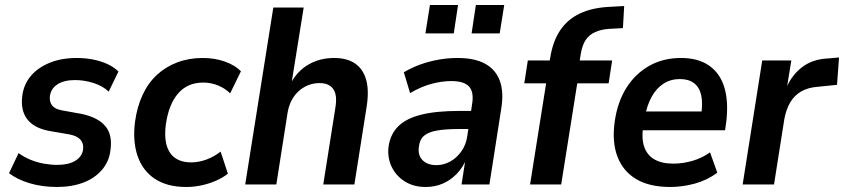

<svg xmlns="http://www.w3.org/2000/svg" viewBox="-20 -735 3363 765"><path d="M207 10Q148 10 98 -5Q48 -20 16 -45L54 -125Q76 -109 101.5 -98.5Q127 -88 155 -83Q183 -78 208 -78Q253 -78 280 -94.5Q307 -111 311 -139Q314 -163 301 -178Q288 -193 259 -199L178 -213Q116 -224 88.5 -260Q61 -296 69 -355Q75 -399 102.5 -432Q130 -465 177 -484.5Q224 -504 286 -504Q319 -504 350 -498Q381 -492 407.5 -480Q434 -468 452 -450L413 -370Q389 -393 352 -404.5Q315 -416 279 -416Q235 -416 209 -399Q183 -382 179 -353Q176 -330 187.5 -315Q199 -300 228 -295L306 -281Q371 -267 400 -232Q429 -197 420 -136Q415 -92 386.5 -58.5Q358 -25 312 -7.5Q266 10 207 10Z M722 10Q646 10 597 -22.5Q548 -55 528 -114Q508 -173 518 -250Q526 -309 548 -356.5Q570 -404 605 -436.5Q640 -469 686.5 -486.5Q733 -504 788 -504Q836 -504 876.5 -489.5Q917 -475 940 -451L897 -363Q877 -383 849 -394.5Q821 -406 790 -406Q758 -406 733 -395Q708 -384 689.5 -362.5Q671 -341 659 -311Q647 -281 641 -241Q631 -166 657 -127Q683 -88 742 -88Q772 -88 803 -99.5Q834 -111 859 -131L888 -43Q868 -27 840.5 -15Q813 -3 783 3.5Q753 10 722 10Z M957 0 1069 -705H1190L1141 -400H1137Q1163 -451 1208.5 -477.5Q1254 -504 1311 -504Q1362 -504 1394 -482.5Q1426 -461 1438.5 -418.5Q1451 -376 1441 -311L1392 0H1268L1316 -304Q1322 -339 1316.5 -360.5Q1311 -382 1295 -393Q1279 -404 1253 -404Q1221 -404 1194 -389Q1167 -374 1149.5 -348Q1132 -322 1126 -287L1081 0Z M1676 10Q1628 10 1593 -12Q1558 -34 1540.5 -70.5Q1523 -107 1528 -150Q1535 -200 1566.5 -231.5Q1598 -263 1658 -278Q1718 -293 1809 -293H1871L1861 -221H1812Q1756 -221 1721.5 -215Q1687 -209 1669.5 -194Q1652 -179 1649 -150Q1644 -117 1663.5 -97Q1683 -77 1719 -77Q1747 -77 1773 -91Q1799 -105 1818 -131.5Q1837 -158 1842 -194L1861 -320Q1869 -368 1849 -390Q1829 -412 1778 -412Q1741 -412 1699.5 -401Q1658 -390 1614 -364L1589 -447Q1621 -466 1656 -478.5Q1691 -491 1728.5 -497.5Q1766 -504 1803 -504Q1871 -504 1913 -481Q1955 -458 1971.5 -413Q1988 -368 1977 -301L1930 0H1819L1835 -103H1839Q1824 -67 1799 -41.5Q1774 -16 1743 -3Q1712 10 1676 10ZM1859 -602 1876 -715H1989L1971 -602ZM1675 -602 1693 -715H1805L1788 -602Z M2092 0 2156 -403H2069L2083 -494H2200L2165 -464L2172 -503Q2182 -569 2211.5 -613.5Q2241 -658 2291 -681.5Q2341 -705 2413 -708L2467 -711L2462 -623L2407 -620Q2376 -618 2352 -607.5Q2328 -597 2314 -576.5Q2300 -556 2294 -520L2287 -476L2270 -494H2419L2405 -403H2280L2216 0Z M2651 10Q2568 10 2515.5 -21Q2463 -52 2440.5 -110Q2418 -168 2429 -249Q2440 -328 2475.5 -384.5Q2511 -441 2566.5 -472.5Q2622 -504 2693 -504Q2762 -504 2805.5 -473.5Q2849 -443 2866 -387Q2883 -331 2874 -252L2869 -216H2524L2535 -291H2791L2773 -273Q2781 -323 2774 -355Q2767 -387 2745.5 -403.5Q2724 -420 2689 -420Q2652 -420 2623.5 -401.5Q2595 -383 2576.5 -349.5Q2558 -316 2549 -268L2544 -239Q2535 -187 2546 -152.5Q2557 -118 2586.5 -100.5Q2616 -83 2663 -83Q2700 -83 2738.5 -94Q2777 -105 2809 -128L2838 -47Q2798 -17 2748.5 -3.5Q2699 10 2651 10Z M2939 0 3017 -494H3133L3114 -378H3110Q3132 -433 3174 -466Q3216 -499 3277 -502L3323 -506L3315 -397L3236 -389Q3199 -386 3172 -370.5Q3145 -355 3128.5 -327Q3112 -299 3105 -260L3064 0Z"/></svg>

Font: Nunito Sans 10pt SemiCondensed
Style: Bold Italic
Weight: 700
Width: 4
Italic angle: -9°
Designer: Vernon Adams
Foundry: Vernon Adams
Version: Version 3.101;gftools[0.9.27]